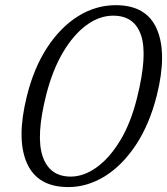

<svg xmlns="http://www.w3.org/2000/svg" viewBox="-20 -730 662 760"><path d="M438.5 -709.5Q560.5 -709.5 601.2 -614Q642 -518.5 601 -353.5Q572 -238 518 -156.5Q464 -75 394.8 -32.2Q325.5 10.5 250.5 10.5Q128 10.5 86.2 -85Q44.5 -180.5 86 -348Q113.5 -460 166.2 -541Q219 -622 289 -665.8Q359 -709.5 438.5 -709.5ZM523 -345Q564.5 -511.5 538.5 -589.8Q512.5 -668 428 -668Q373.5 -668 322.2 -630.5Q271 -593 229.5 -523Q188 -453 163 -355Q121.5 -191 148.8 -111Q176 -31 260 -31Q311.5 -31 362.8 -67.8Q414 -104.5 456.2 -174.5Q498.5 -244.5 523 -345Z"/></svg>

Font: Fraunces 72pt S100 Light
Style: Italic
Weight: 300
Italic angle: -16°
Version: Version 1.000; ttfautohint (v1.8.3)